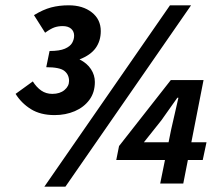

<svg xmlns="http://www.w3.org/2000/svg" viewBox="-20 -692 828 724"><path d="M185.9 -258Q132.6 -258 96.5 -280.5Q60.4 -303.1 38.8 -338L103.7 -385Q117.8 -362.7 135.7 -350.4Q153.7 -338 177.2 -338Q205.8 -338 223.1 -352.5Q240.4 -366.9 240.4 -386.8Q240.4 -410.3 223 -424.4Q205.6 -438.6 154.4 -438.6L166.9 -499.7Q204.8 -499.7 224.7 -508.4Q244.7 -517.1 252.1 -530.4Q259.5 -543.6 259.5 -557.4Q259.5 -573.7 248.2 -583.7Q236.8 -593.6 216.5 -593.6Q199.2 -593.6 184.9 -588.6Q170.7 -583.5 150.1 -568.6L108.1 -634.9Q142.4 -655.9 172.8 -664Q203.3 -672 239.1 -672Q292.3 -672 326.2 -645.4Q360 -618.9 360 -574.7Q360 -537.9 340.8 -511Q321.5 -484.1 279.8 -468Q308.1 -453.9 322.9 -431.4Q337.7 -408.9 337.7 -382.9Q337.7 -343.3 317.1 -315.5Q296.5 -287.6 262 -272.8Q227.5 -258 185.9 -258ZM147.2 12 621 -672H700.5L226.6 12ZM584.1 0 625.5 -204.1 652.8 -323.5H648.8L588.4 -238.2L522.6 -155.5H758.7L744.5 -88.7H418.4L428.9 -141.3L624 -390H747.5L671.1 0Z"/></svg>

Font: Source Sans 3 VF
Style: Italic
Weight: 200
Italic angle: -11°
Designer: Paul D. Hunt
Foundry: Adobe Systems Incorporated
Version: Version 3.042;hotconv 1.0.118;makeotfexe 2.5.65603